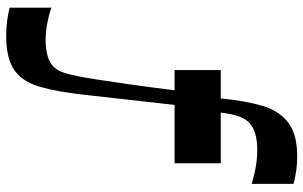

<svg xmlns="http://www.w3.org/2000/svg" viewBox="-202 -582 990 627"><g transform="rotate(90 293.5 -268.0)"><path d="M4.6 196V59.6Q26 67.3 54.5 73Q83 78.6 111.7 78.6Q138.7 78.6 162.9 71.8Q187.1 65 200.1 49.6Q205.8 42.9 209.9 35.6Q214.1 28.3 218.4 14.3Q222.8 0.3 227.9 -24.6Q233.1 -49.6 239.4 -90.7Q245.7 -131.7 254.6 -193.3Q263.4 -254.8 274.4 -342.6H208.4V-493.4H301.1Q308.5 -573.7 325 -629.2Q341.5 -684.7 379.9 -713.9Q418.3 -743 488.6 -743Q516.6 -743 540.1 -739.4Q563.7 -735.7 580 -731V-594.3Q558.6 -601.3 529.1 -607Q499.6 -612.6 467.9 -612.6Q439.5 -612.6 416.5 -606.1Q393.5 -599.6 378.1 -584.3Q364.2 -569.4 357.2 -545Q350.2 -520.6 347.2 -493.4H512.6V-342.6H322.1L288.5 -43Q278.8 42.3 262.7 98Q246.5 153.7 208.8 180.5Q171 207.3 96.3 207.3Q70.3 207.3 46.1 204Q22 200.7 4.6 196Z"/></g></svg>

Font: Ojuju ExtraLight
Style: Regular
Weight: 200
Designer: Chisaokwu Joboson, Mirko Velimirovic
Foundry: Udi Foundry
Version: Version 1.000